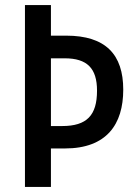

<svg xmlns="http://www.w3.org/2000/svg" viewBox="-20 -734 537 754"><path d="M464 -382C464 -520 395 -594 240 -594H180V-714H78V0H180V-151H235C399 -151 464 -246 464 -382ZM224 -239H180V-505H234C322 -505 361 -466 361 -378C361 -281 321 -239 224 -239Z"/></svg>

Font: Noto Sans Arabic Cond Med
Style: Regular
Weight: 500
Width: 3
Designer: Monotype Design Team, Nadine Chahine, Nizar Qandah and Khaled Hosny
Foundry: Monotype Imaging Inc.
Version: Version 2.012